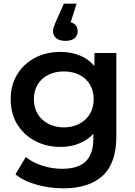

<svg xmlns="http://www.w3.org/2000/svg" viewBox="-20 -822 734 1043"><path d="M324 201Q250 201 179.5 181.5Q109 162 64 125L120 31Q155 60 208.5 77.5Q262 95 317 95Q405 95 446 54.5Q487 14 487 -67V-95Q462 -68 430 -52Q376 -24 308 -24Q232 -24 170.5 -56.5Q109 -89 73.5 -147Q38 -205 38 -283Q38 -360 73.5 -418Q109 -476 170.5 -508Q232 -540 308 -540Q376 -540 430 -513Q466 -495 493 -463V-534H612V-81Q612 64 538 132.5Q464 201 324 201ZM327 -130Q374 -130 411 -149.5Q448 -169 468.5 -203.5Q489 -238 489 -283Q489 -328 468.5 -362.5Q448 -397 411 -415.5Q374 -434 327 -434Q280 -434 242.5 -415.5Q205 -397 184.5 -362.5Q164 -328 164 -283Q164 -238 184.5 -203.5Q205 -169 242.5 -149.5Q280 -130 327 -130ZM335 -600Q302 -600 285 -615Q268 -630 268 -653Q268 -664 272.5 -677Q277 -690 286 -710L327 -802H396L364 -701Q376 -698 385 -691Q402 -677 402 -653Q402 -629 385 -614.5Q368 -600 335 -600Z"/></svg>

Font: Montserrat Thin SemiBold
Style: Regular
Weight: 600
Version: Version 9.000